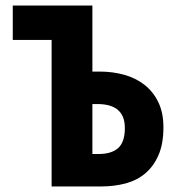

<svg xmlns="http://www.w3.org/2000/svg" viewBox="-20 -672 640 692"><path d="M166 0V-528H26V-652H313V-414H340Q386 -414 427.5 -402.5Q469 -391 500.5 -366.5Q532 -342 550.5 -304Q569 -266 569 -213Q569 -154 551.5 -113.5Q534 -73 504 -47.5Q474 -22 433 -11Q392 0 345 0ZM313 -117H336Q382 -117 406 -138.5Q430 -160 430 -211Q430 -297 331 -297H313Z"/></svg>

Font: Source Code Pro
Style: Bold
Weight: 700
Monospace: yes
Designer: Paul D. Hunt, Teo Tuominen
Foundry: Adobe Systems Incorporated
Version: Version 2.030;PS 1.000;hotconv 16.6.51;makeotf.lib2.5.65220